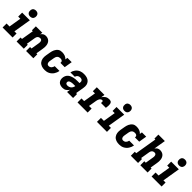

<svg xmlns="http://www.w3.org/2000/svg" viewBox="425 -2426 4100 4100"><g transform="rotate(45 2475.0 -376.0)"><path d="M30 0V-120H120L166 -400H101V-520H333L267 -120H332V0ZM280 -580Q258 -580 238.5 -587.5Q219 -595 206.5 -611.5Q194 -628 191 -649Q188 -670 191 -692Q194 -707 201.5 -720.5Q209 -734 222 -743.5Q235 -753 250 -756.5Q265 -760 280 -760Q301 -760 321 -752.5Q341 -745 353 -728.5Q365 -712 368.5 -691Q372 -670 368 -648Q365 -633 357.5 -619.5Q350 -606 337 -596.5Q324 -587 309 -583.5Q294 -580 280 -580Z M453 0V-120H496L543 -400H515V-520H710L700 -464Q710 -479 722 -491.5Q734 -504 749.5 -513Q765 -522 781.5 -525Q798 -528 814 -528Q842 -528 868.5 -519Q895 -510 914.5 -492Q934 -474 945.5 -449.5Q957 -425 961.5 -398Q966 -371 964.5 -342Q963 -313 958 -285L931 -120H959V0H740V-120H784L814 -304Q816 -316 817 -327.5Q818 -339 817 -350.5Q816 -362 813 -372.5Q810 -383 803.5 -391.5Q797 -400 786 -404Q775 -408 764 -408Q748 -408 733 -403Q718 -398 706 -387Q694 -376 687.5 -361.5Q681 -347 678 -332L643 -120H671V0Z M1306 8Q1282 8 1258 5Q1234 2 1212.5 -6Q1191 -14 1172.5 -26.5Q1154 -39 1140 -56.5Q1126 -74 1117 -95.5Q1108 -117 1104.5 -140Q1101 -163 1102 -187Q1103 -211 1107 -235L1124 -335Q1128 -358 1134 -381Q1140 -404 1150.5 -426.5Q1161 -449 1176.5 -469Q1192 -489 1212.5 -503.5Q1233 -518 1256.5 -523Q1280 -528 1304 -528Q1326 -528 1348.5 -524.5Q1371 -521 1391 -513.5Q1411 -506 1429 -493.5Q1447 -481 1459 -464L1468 -520H1597L1567 -339H1438Q1441 -354 1437.5 -368.5Q1434 -383 1423 -392Q1412 -401 1397.5 -404.5Q1383 -408 1368 -408Q1350 -408 1331.5 -402Q1313 -396 1299.5 -382.5Q1286 -369 1278.5 -351.5Q1271 -334 1268 -316L1251 -216Q1249 -204 1248 -192Q1247 -180 1248.5 -168.5Q1250 -157 1254 -146.5Q1258 -136 1265 -128Q1272 -120 1283 -116Q1294 -112 1306 -112Q1323 -112 1340 -118.5Q1357 -125 1370 -138.5Q1383 -152 1390.5 -168.5Q1398 -185 1401 -203H1546Q1541 -174 1530.5 -147Q1520 -120 1504 -95.5Q1488 -71 1465.5 -50.5Q1443 -30 1416.5 -16.5Q1390 -3 1362 2.5Q1334 8 1306 8Z M1845 8Q1811 8 1778 -2Q1745 -12 1724 -36Q1703 -60 1696 -93.5Q1689 -127 1695 -162Q1700 -189 1713.5 -216Q1727 -243 1750.5 -262Q1774 -281 1801.5 -292.5Q1829 -304 1857 -311Q1885 -318 1913 -320Q1941 -322 1969 -322H2030L2032 -330Q2035 -347 2033 -364Q2031 -381 2021.5 -394Q2012 -407 1996 -413Q1980 -419 1963 -419Q1947 -419 1930.5 -415Q1914 -411 1900 -401Q1886 -391 1877 -376.5Q1868 -362 1864 -346H1732Q1737 -372 1748 -396.5Q1759 -421 1775.5 -442.5Q1792 -464 1814 -481.5Q1836 -499 1861 -509.5Q1886 -520 1911.5 -524Q1937 -528 1963 -528Q1986 -528 2008 -525.5Q2030 -523 2051 -517Q2072 -511 2090.5 -500.5Q2109 -490 2123.5 -475Q2138 -460 2148 -441Q2158 -422 2163 -401Q2168 -380 2167 -357.5Q2166 -335 2163 -312L2131 -120H2159V0H1977L1990 -78Q1978 -59 1962.5 -42.5Q1947 -26 1928 -14Q1909 -2 1887.5 3Q1866 8 1845 8ZM1886 -101Q1908 -101 1930.5 -108.5Q1953 -116 1971 -132Q1989 -148 1999 -169.5Q2009 -191 2012 -213H1969Q1959 -213 1949 -213Q1939 -213 1929.5 -212Q1920 -211 1910 -209.5Q1900 -208 1890.5 -206Q1881 -204 1871 -200.5Q1861 -197 1852 -192Q1843 -187 1837 -178Q1831 -169 1829 -159Q1827 -147 1830 -135Q1833 -123 1841.5 -115Q1850 -107 1861.5 -104Q1873 -101 1886 -101Z M2293 0V-120H2373L2420 -400H2355V-520H2586L2573 -437Q2585 -457 2601.5 -474.5Q2618 -492 2638 -504.5Q2658 -517 2680 -522.5Q2702 -528 2725 -528Q2745 -528 2764 -522.5Q2783 -517 2793.5 -501.5Q2804 -486 2807.5 -466.5Q2811 -447 2810.5 -426.5Q2810 -406 2807.5 -386Q2805 -366 2802 -346H2655Q2656 -353 2657 -359.5Q2658 -366 2658 -373Q2658 -380 2657 -386.5Q2656 -393 2653 -398.5Q2650 -404 2644 -406Q2638 -408 2631 -408Q2613 -408 2597.5 -396.5Q2582 -385 2572.5 -369Q2563 -353 2558 -335.5Q2553 -318 2550 -301L2520 -120H2599V0Z M2880 0V-120H2970L3016 -400H2951V-520H3183L3117 -120H3182V0ZM3130 -580Q3108 -580 3088.5 -587.5Q3069 -595 3056.5 -611.5Q3044 -628 3041 -649Q3038 -670 3041 -692Q3044 -707 3051.5 -720.5Q3059 -734 3072 -743.5Q3085 -753 3100 -756.5Q3115 -760 3130 -760Q3151 -760 3171 -752.5Q3191 -745 3203 -728.5Q3215 -712 3218.5 -691Q3222 -670 3218 -648Q3215 -633 3207.5 -619.5Q3200 -606 3187 -596.5Q3174 -587 3159 -583.5Q3144 -580 3130 -580Z M3556 8Q3532 8 3508 5Q3484 2 3462.5 -6Q3441 -14 3422.5 -26.5Q3404 -39 3390 -56.5Q3376 -74 3367 -95.5Q3358 -117 3354.5 -140Q3351 -163 3352 -187Q3353 -211 3357 -235L3374 -335Q3378 -358 3384 -381Q3390 -404 3400.5 -426.5Q3411 -449 3426.5 -469Q3442 -489 3462.5 -503.5Q3483 -518 3506.5 -523Q3530 -528 3554 -528Q3576 -528 3598.5 -524.5Q3621 -521 3641 -513.5Q3661 -506 3679 -493.5Q3697 -481 3709 -464L3718 -520H3847L3817 -339H3688Q3691 -354 3687.5 -368.5Q3684 -383 3673 -392Q3662 -401 3647.5 -404.5Q3633 -408 3618 -408Q3600 -408 3581.5 -402Q3563 -396 3549.5 -382.5Q3536 -369 3528.5 -351.5Q3521 -334 3518 -316L3501 -216Q3499 -204 3498 -192Q3497 -180 3498.5 -168.5Q3500 -157 3504 -146.5Q3508 -136 3515 -128Q3522 -120 3533 -116Q3544 -112 3556 -112Q3573 -112 3590 -118.5Q3607 -125 3620 -138.5Q3633 -152 3640.5 -168.5Q3648 -185 3651 -203H3796Q3791 -174 3780.5 -147Q3770 -120 3754 -95.5Q3738 -71 3715.5 -50.5Q3693 -30 3666.5 -16.5Q3640 -3 3612 2.5Q3584 8 3556 8Z M3903 0V-120H3946L4028 -615H4000V-735H4195L4150 -464Q4160 -479 4172 -491.5Q4184 -504 4199.5 -513Q4215 -522 4231.5 -525Q4248 -528 4264 -528Q4292 -528 4318.5 -519Q4345 -510 4364.5 -492Q4384 -474 4395.5 -449.5Q4407 -425 4411.5 -398Q4416 -371 4414.5 -342Q4413 -313 4408 -285L4381 -120H4409V0H4190V-120H4234L4264 -304Q4266 -316 4267 -327.5Q4268 -339 4267 -350.5Q4266 -362 4263 -372.5Q4260 -383 4253.5 -391.5Q4247 -400 4236 -404Q4225 -408 4214 -408Q4198 -408 4183 -403Q4168 -398 4156 -387Q4144 -376 4137.5 -361.5Q4131 -347 4128 -332L4093 -120H4121V0Z M4530 0V-120H4620L4666 -400H4601V-520H4833L4767 -120H4832V0ZM4780 -580Q4758 -580 4738.5 -587.5Q4719 -595 4706.5 -611.5Q4694 -628 4691 -649Q4688 -670 4691 -692Q4694 -707 4701.5 -720.5Q4709 -734 4722 -743.5Q4735 -753 4750 -756.5Q4765 -760 4780 -760Q4801 -760 4821 -752.5Q4841 -745 4853 -728.5Q4865 -712 4868.5 -691Q4872 -670 4868 -648Q4865 -633 4857.5 -619.5Q4850 -606 4837 -596.5Q4824 -587 4809 -583.5Q4794 -580 4780 -580Z"/></g></svg>

Font: Iosevka Etoile Heavy Oblique
Style: Regular
Weight: 900
Italic angle: -9°
Designer: Belleve Invis
Foundry: Belleve Invis
Version: Version 15.5.2; ttfautohint (v1.8.4)